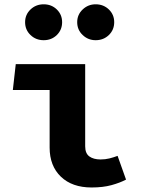

<svg xmlns="http://www.w3.org/2000/svg" viewBox="-20 -837 655 875"><path d="M206.2 -426.7H38.5L51.8 -544.6H368.2V-170.3Q368.2 -137.9 387.2 -124.1Q406.2 -110.3 438.5 -110.3Q459.5 -110.3 479 -115.1Q498.5 -120 515.9 -126.7L554.4 -18.5Q527.2 -4.1 488.2 6.7Q449.2 17.4 397.4 17.4Q308.7 17.4 257.4 -31.8Q206.2 -81 206.2 -164.6ZM179 -653.8Q143.6 -653.8 119 -677.4Q94.4 -701 94.4 -735.9Q94.4 -770.3 119 -793.8Q143.6 -817.4 179 -817.4Q214.9 -817.4 239 -793.8Q263.1 -770.3 263.1 -735.9Q263.1 -701 239 -677.4Q214.9 -653.8 179 -653.8ZM415.9 -653.8Q381.5 -653.8 356.7 -677.4Q331.8 -701 331.8 -735.9Q331.8 -770.3 356.7 -793.8Q381.5 -817.4 415.9 -817.4Q451.8 -817.4 476.2 -793.8Q500.5 -770.3 500.5 -735.9Q500.5 -701 476.2 -677.4Q451.8 -653.8 415.9 -653.8Z"/></svg>

Font: FiraCode Nerd Font
Style: Bold
Weight: 700
Designer: Carrois Corporate, Edenspiekermann AG, Nikita Prokopov
Foundry: Carrois Corporate, Edenspiekermann AG, Nikita Prokopov
Version: Version 6.002;Nerd Fonts 2.1.0